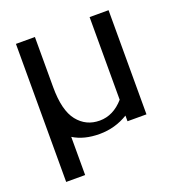

<svg xmlns="http://www.w3.org/2000/svg" viewBox="-111 -529 697 762"><g transform="rotate(-20 237.5 -148.5)"><path d="M40 0ZM351.1 -90.8V-439.9H431.2V0H351.1V-23.9Q295.9 9.8 230.5 9.8Q165 9.8 120.1 -18.1V143.1H40V-439.9H120.1V-228Q120.1 -129.4 155.8 -84.7Q191.4 -40 249 -40Q306.6 -40 351.1 -90.8Z"/></g></svg>

Font: Pfennig
Style: Medium
Weight: 500
Version: Version 20120410 ; ttfautohint (v0.8)